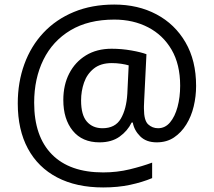

<svg xmlns="http://www.w3.org/2000/svg" viewBox="-20 -734 939 843"><path d="M841 -357Q841 -311 830.5 -267Q820 -223 798 -187.5Q776 -152 744 -130.5Q712 -109 668 -109Q622 -109 595.5 -135.5Q569 -162 563 -196H558Q540 -159 505 -134Q470 -109 417 -109Q341 -109 299.5 -160Q258 -211 258 -295Q258 -361 284 -411.5Q310 -462 357.5 -491Q405 -520 470 -520Q514 -520 556.5 -512.5Q599 -505 623 -496L613 -293Q612 -275 612 -267.5Q612 -260 612 -257Q612 -205 630.5 -188Q649 -171 674 -171Q705 -171 726.5 -196.5Q748 -222 759.5 -264.5Q771 -307 771 -358Q771 -451 733.5 -515.5Q696 -580 630.5 -614Q565 -648 482 -648Q368 -648 289.5 -601Q211 -554 170.5 -471.5Q130 -389 130 -283Q130 -135 208 -56Q286 23 433 23Q494 23 549.5 9.5Q605 -4 648 -20V48Q605 66 551.5 77.5Q498 89 433 89Q315 89 231 45Q147 1 102.5 -81.5Q58 -164 58 -280Q58 -373 87 -452.5Q116 -532 171 -590.5Q226 -649 304.5 -681.5Q383 -714 482 -714Q586 -714 667 -671Q748 -628 794.5 -548Q841 -468 841 -357ZM336 -293Q336 -229 361.5 -200Q387 -171 430 -171Q486 -171 510.5 -213Q535 -255 539 -322L545 -447Q532 -451 512 -454Q492 -457 471 -457Q422 -457 392 -433Q362 -409 349 -371.5Q336 -334 336 -293Z"/></svg>

Font: Noto Sans Coptic
Style: Regular
Weight: 400
Designer: Monotype Design Team, Denis Moyogo Jacquerye
Foundry: Monotype Imaging Inc.
Version: Version 2.002; ttfautohint (v1.8.4.7-5d5b)